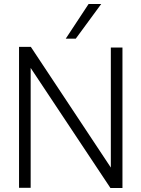

<svg xmlns="http://www.w3.org/2000/svg" viewBox="-20 -937 705 958"><path d="M75 0V-703H134L533 -101V-700H591V1H531L133 -598V0ZM308 -744 422 -917H485L358 -744Z"/></svg>

Font: Georama ExtraCondensed Thin Light
Style: Regular
Weight: 300
Version: Version 1.001